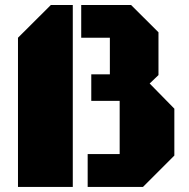

<svg xmlns="http://www.w3.org/2000/svg" viewBox="-20 -736 745 756"><path d="M325.2 0V-129.4H451.2V-338.9H339.4V-443.4H412.6V-587.4H299.8V-716.3H496.1L604 -608.9V-440.4L569.3 -407.2L666.5 -308.1V-123.5L543 0ZM50.8 0V-587.4L180.2 -716.3H266.6V0Z"/></svg>

Font: Black Ops One
Style: Regular
Weight: 400
Designer: James Grieshaber, Eben Sorkin
Foundry: Sorkin Type Co.
Version: Version 1.004; ttfautohint (v1.8.4.7-5d5b)